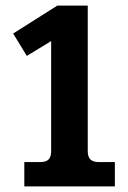

<svg xmlns="http://www.w3.org/2000/svg" viewBox="-20 -667 458 687"><path d="M67 -87H123Q145 -87 154 -96.5Q163 -106 163 -126V-520L76 -467L27 -547L185 -647H294V-126Q294 -106 303.5 -96.5Q313 -87 335 -87H391V0H67Z"/></svg>

Font: Pridi Medium
Style: Regular
Weight: 500
Designer: Katatrad Team
Foundry: CadsonDemak
Version: Version 1.001